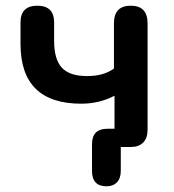

<svg xmlns="http://www.w3.org/2000/svg" viewBox="-20 -516 610 674"><path d="M354 138Q303 138 303 84V-10Q303 -64 357 -64H382V-180Q329 -152 265 -152Q52 -152 52 -362V-437Q52 -496 111 -496Q170 -496 170 -437V-372Q170 -308 197 -278.5Q224 -249 285 -249Q314 -249 336.5 -255Q359 -261 380 -275V-434Q380 -496 439 -496Q498 -496 498 -434V-60Q498 -31 482.5 -15.5Q467 0 439 0H404V84Q404 110 390.5 124Q377 138 354 138Z"/></svg>

Font: Chiron GoRound TC M
Style: Regular
Weight: 500
Designer: Ryoko NISHIZUKA 西塚涼子 (kana, bopomofo & ideographs); Paul D. Hunt (Latin, Greek & Cyrillic); Sandoll Communications 산돌커뮤니
Foundry: Adobe
Version: Version 1.000;hotconv 1.1.1;makeotfexe 2.6.0